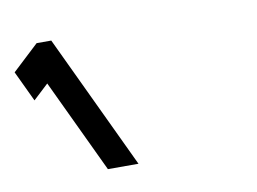

<svg xmlns="http://www.w3.org/2000/svg" viewBox="-401 -889 587 439"><g transform="rotate(-10 -107.0 -669.0)"><path d="M-320.5 -697 -285.1 -730 -182.5 -513H-111.5L-259 -825H-293L-354.1 -768Z"/></g></svg>

Font: Hussar
Style: BdOpOblFive
Weight: 700
Foundry: Cannot Into Space Fonts
Version: Version 2.00